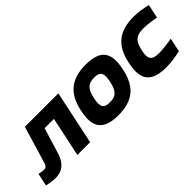

<svg xmlns="http://www.w3.org/2000/svg" viewBox="50 -1092 1684 1684"><g transform="rotate(-45 892.0 -250.0)"><path d="M299 -125 374 -369H489L411 0H569L675 -500H260L155 -150C147 -124 133 -115 116 -115C97 -115 76 -118 52 -123L27 -6C58 2 103 9 133 9C222 9 273 -42 299 -125Z M709 -256 707 -244C669 -66 739 9 912 9C1087 9 1185 -66 1223 -244L1225 -256C1263 -434 1197 -509 1022 -509C849 -509 747 -434 709 -256ZM866 -248 867 -252C887 -348 923 -376 994 -376C1066 -376 1088 -347 1068 -252L1067 -248C1047 -153 1012 -124 940 -124C869 -124 845 -152 866 -248Z M1302 -256 1300 -244C1262 -64 1331 9 1508 9C1559 9 1616 1 1684 -14L1711 -142C1670 -134 1592 -124 1552 -124C1466 -124 1438 -151 1459 -248L1460 -252C1480 -349 1520 -376 1606 -376C1646 -376 1720 -366 1757 -358L1784 -486C1722 -501 1669 -509 1618 -509C1441 -509 1341 -436 1302 -256Z"/></g></svg>

Font: LT Wave Text Black Italic
Style: Regular
Weight: 900
Designer: Daniel Lyons
Version: Version 2.5 (Glyphs App)